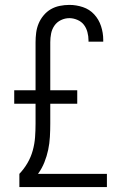

<svg xmlns="http://www.w3.org/2000/svg" viewBox="-20 -763 515 783"><path d="M59 0V-54Q78 -74 92 -98Q106 -122 113.5 -149Q121 -176 123 -203.5Q125 -231 125 -259V-340H38V-395H125V-591Q125 -610 127.5 -629.5Q130 -649 137.5 -667Q145 -685 158 -700.5Q171 -716 187.5 -725.5Q204 -735 223.5 -739Q243 -743 263 -743Q291 -743 318 -734Q345 -725 364 -704.5Q383 -684 392 -656.5Q401 -629 401 -601V-593H341V-598Q341 -615 336.5 -632Q332 -649 322 -662Q312 -675 295.5 -682Q279 -689 263 -689Q245 -689 228.5 -681Q212 -673 202 -658.5Q192 -644 188.5 -626.5Q185 -609 185 -591V-395H295V-340H185V-259Q185 -232 183.5 -205Q182 -178 176.5 -152Q171 -126 161 -101Q151 -76 135 -54H416V0Z"/></svg>

Font: Iosevka QP Light
Style: Regular
Weight: 300
Designer: Belleve Invis
Foundry: Belleve Invis
Version: Version 20.0.0; ttfautohint (v1.8.4)